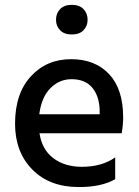

<svg xmlns="http://www.w3.org/2000/svg" viewBox="-20 -753 565 778"><path d="M383.8 -290H139.2Q147.9 -358.9 184.1 -395.5Q220.2 -432.1 270 -432.1Q324.2 -432.1 353 -398.7Q381.8 -365.2 383.8 -308.1ZM446.8 -115.2Q392.6 -77.1 312 -77.1Q242.2 -77.1 196 -112.1Q149.9 -147 140.1 -212.9H473.1Q479 -247.1 479 -277.8Q479 -392.1 422.1 -452.6Q365.2 -513.2 268.1 -513.2Q168.9 -513.2 105 -443.6Q41 -374 41 -252Q41 -137.2 110.8 -66.2Q180.7 4.9 298.8 4.9Q390.6 5.4 446.8 -26.9ZM207 -672.9Q207 -647.5 223.6 -630.4Q240.2 -613.3 271 -613.3Q301.8 -613.3 318.4 -630.4Q335 -647.5 335 -672.9Q335 -698.7 318.4 -716.1Q301.8 -733.4 271 -733.4Q240.2 -733.4 223.6 -716.1Q207 -698.7 207 -672.9Z"/></svg>

Font: FAU Chimera Medium
Style: Regular
Weight: 500
Version: Version 1.002;hotconv 1.0.117;makeotfexe 2.5.65602